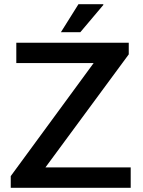

<svg xmlns="http://www.w3.org/2000/svg" viewBox="-20 -888 675 908"><path d="M268.1 -735.8 351.1 -868.2H467.8L469.2 -865.2L359.9 -735.8ZM30.8 0V-55.2L422.9 -589.8H57.1V-686H588.9V-630.9L194.8 -96.2H598.1V0Z"/></svg>

Font: Archivo Medium
Style: Regular
Weight: 500
Designer: Hector Gatti
Foundry: Omnibus-Type
Version: Version 2.001